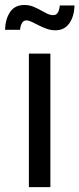

<svg xmlns="http://www.w3.org/2000/svg" viewBox="-41 -765 324 785"><path d="M77.1 0V-545.9H165V0ZM185.5 -641.1Q167.5 -641.1 150.1 -647.2Q132.8 -653.3 117.4 -661.4Q102.1 -669.4 89.1 -675.5Q76.2 -681.6 66.9 -681.6Q54.2 -681.6 48.1 -669.4Q42 -657.2 41 -643.1H-20.5Q-19 -687 0.2 -715.8Q19.5 -744.6 58.6 -744.6Q77.6 -744.6 93.8 -738.3Q109.9 -731.9 124 -723.9Q138.2 -715.8 151.1 -709.5Q164.1 -703.1 176.3 -703.1Q188.5 -703.1 194.8 -712.4Q201.2 -721.7 203.6 -742.7H263.7Q262.2 -696.8 241.9 -668.9Q221.7 -641.1 185.5 -641.1Z"/></svg>

Font: Inter Variable
Style: Regular
Weight: 400
Designer: Rasmus Andersson
Foundry: rsms
Version: Version 4.001;git-9221beed3